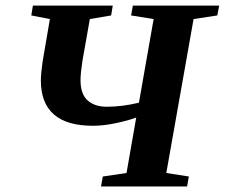

<svg xmlns="http://www.w3.org/2000/svg" viewBox="-20 -675 813 695"><path d="M582 -48.8 663.6 -36.1 657.2 0H345.7L352.1 -36.1L438 -48.8L473.1 -249.5Q442.9 -238.3 398.4 -229Q354 -219.7 316.4 -219.7Q127.9 -219.7 127.9 -383.8Q127.9 -408.2 134.3 -452.6L160.6 -606L93.3 -619.1L99.1 -654.8H388.2L382.3 -619.1L305.2 -606L278.3 -454.1Q271.5 -409.7 271.5 -384.8Q271.5 -334.5 297.1 -311.5Q322.8 -288.6 366.2 -288.6Q421.4 -288.6 482.9 -303.2L536.1 -606L454.6 -619.1L460.9 -654.8H773.4L766.6 -619.1L680.7 -606Z"/></svg>

Font: Tinos
Style: Bold Italic
Weight: 700
Italic angle: -16.333°
Designer: Steve Matteson
Foundry: Monotype Imaging Inc.
Version: Version 1.23